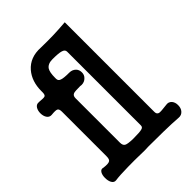

<svg xmlns="http://www.w3.org/2000/svg" viewBox="-201 -797 903 903"><g transform="rotate(-45 250.0 -345.5)"><path d="M301.8 -588.9V-97.7Q301.8 -85.9 289.1 -83Q277.3 -79.1 230.5 -79.1Q195.3 -80.1 185.5 -85.9Q174.8 -91.8 174.8 -110.4V-406.2Q174.8 -422.9 187.5 -427.7Q196.3 -430.7 230.5 -430.7L239.3 -429.7Q258.8 -429.7 271.5 -443.4Q282.2 -454.1 282.2 -470.7Q282.2 -488.3 271.5 -499Q258.8 -511.7 239.3 -511.7Q202.1 -511.7 189.5 -516.6Q174.8 -520.5 174.8 -535.2V-543Q174.8 -578.1 184.6 -593.8Q197.3 -612.3 227.5 -612.3Q268.6 -612.3 284.2 -607.4Q301.8 -602.5 301.8 -588.9ZM230.5 -2 256.8 -2.9Q321.3 -2.9 355.5 -2Q414.1 -1 452.1 2Q471.7 3.9 483.4 -10.7Q493.2 -22.5 493.2 -42Q493.2 -60.5 483.4 -72.3Q471.7 -85.9 452.1 -82Q414.1 -77.1 404.3 -79.1Q391.6 -82 391.6 -97.7V-694.3Q343.8 -690.4 308.6 -689.5Q273.4 -688.5 227.5 -689.5Q159.2 -693.4 120.1 -648.4Q85 -607.4 85 -543V-535.2Q85 -517.6 77.1 -514.6Q70.3 -511.7 43.9 -514.6H40Q24.4 -516.6 15.6 -502.9Q7.8 -490.2 7.8 -472.7Q7.8 -455.1 15.6 -442.4Q24.4 -428.7 40 -429.7Q68.4 -432.6 76.2 -428.7Q85 -424.8 85 -406.2V-110.4Q85 -89.8 77.1 -85Q68.4 -78.1 37.1 -82Q22.5 -86.9 14.6 -73.2Q7.8 -61.5 7.8 -43Q7.8 -23.4 14.6 -10.7Q22.5 3.9 37.1 2Q63.5 -2 122.1 -2.9Q157.2 -3.9 230.5 -2Z"/></g></svg>

Font: GungsuhChe
Style: Regular
Weight: 400
Monospace: yes
Version: Version 2.21